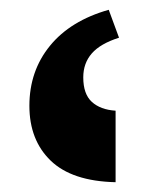

<svg xmlns="http://www.w3.org/2000/svg" viewBox="-20 -780 303 392"><path d="M216 -408Q127 -410 83.5 -452Q40 -494 40 -564Q40 -635 82 -686.5Q124 -738 202 -760L223 -703Q185 -691 167.5 -671Q150 -651 150 -622Q150 -588 167.5 -572Q185 -556 216 -554Z"/></svg>

Font: Noto Serif Armenian ExtraBold
Style: Regular
Weight: 800
Version: Version 2.007